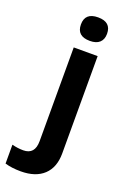

<svg xmlns="http://www.w3.org/2000/svg" viewBox="-235 -764 693 1045"><g transform="rotate(20 112.0 -242.0)"><path d="M211.3 55.1Q211.3 136 164.6 180Q117.8 224 31.9 224Q-20.2 224 -59.7 212.3V103.1Q-26.8 111.7 5.6 111.7Q72.8 111.7 72.8 34.4V-508.6H211.3ZM142.6 -571.8Q66.7 -571.8 66.7 -639.8Q66.7 -707.8 142.3 -707.8Q217.9 -707.8 217.9 -640Q217.9 -607.2 198.7 -589.5Q179.5 -571.8 142.6 -571.8Z"/></g></svg>

Font: Khula
Style: Bold
Weight: 700
Designer: Erin McLaughlin, Steve Matteson
Version: Version 1.000;PS 1.0;hotconv 1.0.72;makeotf.lib2.5.5900; ttf